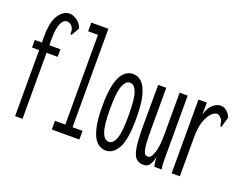

<svg xmlns="http://www.w3.org/2000/svg" viewBox="-105 -890 1459 1120"><g transform="rotate(20 625.0 -330.0)"><path d="M62 -410H18V-457H62V-495Q62 -587 91 -629Q120 -671 157 -671Q178 -671 202 -655.5Q226 -640 238 -608L214 -566L208 -557L202 -561Q201 -569 201 -579.5Q201 -590 193 -604Q178 -623 158 -623Q136 -623 122 -591.5Q108 -560 108 -495V-457H177V-410H108V0H62Z M290 0V-54H354V-611H293V-665H399V-54H461V0Z M626 8Q595 8 571 -15Q547 -38 533.5 -90Q520 -142 520 -229Q520 -317 533.5 -369Q547 -421 571 -444Q595 -467 626 -467Q657 -467 680.5 -444Q704 -421 717.5 -369Q731 -317 731 -229Q731 -99 702 -45.5Q673 8 626 8ZM626 -46Q654 -46 668.5 -87.5Q683 -129 683 -230Q683 -334 668 -373.5Q653 -413 626 -413Q600 -413 584 -373.5Q568 -334 568 -230Q568 -129 583 -87.5Q598 -46 626 -46Z M862 11Q834 11 816.5 -5Q799 -21 791 -67Q783 -113 783 -202L784 -457H834V-202Q834 -144 836.5 -111.5Q839 -79 844 -64.5Q849 -50 855.5 -46.5Q862 -43 871 -43Q890 -43 903.5 -83Q917 -123 917 -205V-457H967V-71Q967 -53 967.5 -35.5Q968 -18 972 0H926Q922 -17 920.5 -30Q919 -43 919 -60Q913 -29 900.5 -9Q888 11 862 11Z M1034 -457H1086L1085 -381Q1097 -426 1121 -447Q1145 -468 1168 -468Q1209 -468 1233 -418L1217 -362L1215 -352L1208 -354Q1204 -362 1203.5 -373.5Q1203 -385 1193 -398Q1178 -416 1165 -416Q1149 -416 1130 -396.5Q1111 -377 1098 -338.5Q1085 -300 1085 -242V1H1034Z"/></g></svg>

Font: Inconsolata UltraCondensed
Style: Regular
Weight: 400
Width: 1
Monospace: yes
Designer: Raph Levien, Cyreal, Brenton Simpson
Foundry: Raph Levien, Cyreal, Google
Version: Version 3.000; ttfautohint (v1.8.2.53-6de2)